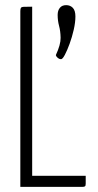

<svg xmlns="http://www.w3.org/2000/svg" viewBox="-20 -726 380 746"><path d="M59 0V-682Q59 -691 61 -695Q63 -699 72.5 -699.5Q82 -700 105 -700V-43H313V-12Q313 -4 310 -2Q307 0 301 0ZM217 -496Q211 -496 205 -500.5Q199 -505 197 -512Q216 -553 215.5 -579Q215 -605 209.5 -625.5Q204 -646 204 -668Q204 -685 212.5 -695.5Q221 -706 237 -706Q253 -706 263 -695.5Q273 -685 273 -662Q273 -639 266.5 -610.5Q260 -582 250.5 -556Q241 -530 232 -513Q223 -496 217 -496Z"/></svg>

Font: Yanone Kaffeesatz Light
Style: Regular
Weight: 300
Designer: Yanone (Cyrillic: Daniel Pouzeot, Huerta Tipografica, and Cyreal)
Foundry: Yanone
Version: Version 2.003